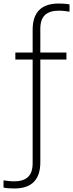

<svg xmlns="http://www.w3.org/2000/svg" viewBox="-83 -838 414 1088"><path d="M-2 230Q-15 230 -31.5 229Q-48 228 -63 225V184Q-47.5 186 -33.5 187.8Q-19.5 189.5 -2 189.5Q49 189.5 75.5 165.2Q102 141 102 86V-500.5H4V-540.5H102V-669.5Q102 -818 250 -818Q263 -818 279.2 -817Q295.5 -816 311 -813V-772Q295 -774 281.2 -775.8Q267.5 -777.5 250 -777.5Q199 -777.5 172.2 -753.2Q145.5 -729 145.5 -674V-540.5H293.5V-500.5H145.5V81.5Q145.5 230 -2 230Z"/></svg>

Font: Encode Sans Cnd XLt
Style: Regular
Weight: 200
Width: 3
Designer: Multiple Designers
Foundry: Impallari Type
Version: Version 3.002; ttfautohint (v1.8.3) -l 8 -r 50 -G 200 -x 14 